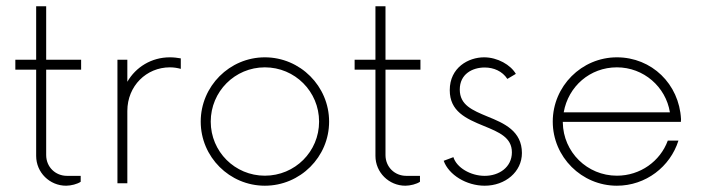

<svg xmlns="http://www.w3.org/2000/svg" viewBox="-20 -589 2259 617"><path d="M240.7 -365.2V-397H128.4V-568.8H96.2V-397H29.3V-365.2H96.2V-87.9C96.2 -34.7 139.6 7.8 192.4 7.8C208 7.8 229 2.4 239.3 -4.9V-23.9H195.3C158.2 -23.9 128.4 -52.2 128.4 -90.8V-365.2Z M357.4 0H389.2V-232.4C389.2 -313 450.7 -372.6 525.9 -372.6C538.6 -372.6 550.3 -370.6 561 -367.7V-401.4C549.8 -403.3 538.6 -404.8 525.9 -404.8C466.8 -404.8 416.5 -373.5 389.2 -326.2V-397H357.4Z M831.1 7.8C944.8 7.8 1037.6 -84.5 1037.6 -198.2C1037.6 -312 944.8 -404.8 831.1 -404.8C717.8 -404.8 625 -312 625 -198.2C625 -84.5 717.8 7.8 831.1 7.8ZM831.1 -24.4C734.9 -24.4 657.2 -101.6 657.2 -198.2C657.2 -294.9 734.9 -372.6 831.1 -372.6C927.7 -372.6 1005.4 -294.9 1005.4 -198.2C1005.4 -101.6 927.7 -24.4 831.1 -24.4Z M1331.1 -365.2V-397H1218.8V-568.8H1186.5V-397H1119.6V-365.2H1186.5V-87.9C1186.5 -34.7 1230 7.8 1282.7 7.8C1298.3 7.8 1319.3 2.4 1329.6 -4.9V-23.9H1285.6C1248.5 -23.9 1218.8 -52.2 1218.8 -90.8V-365.2Z M1537.6 7.8C1603.5 7.8 1657.2 -36.6 1657.2 -97.2C1657.2 -168 1600.1 -192.9 1546.9 -214.4C1497.6 -234.9 1457.5 -251.5 1457.5 -301.3C1457.5 -351.1 1498 -372.1 1537.6 -372.1C1566.4 -372.1 1594.2 -360.4 1610.4 -335.4L1637.7 -351.6C1621.1 -380.4 1579.1 -404.8 1535.6 -404.8C1485.4 -404.8 1425.3 -372.1 1425.3 -299.3C1425.3 -231.4 1476.6 -208 1535.2 -184.1C1584 -164.1 1625 -147 1625 -99.6C1625 -51.3 1583.5 -23.9 1537.6 -23.9C1492.2 -23.9 1447.3 -50.3 1437 -84L1405.8 -72.3C1421.9 -27.3 1478.5 7.8 1537.6 7.8Z M2168 -197.3 2168.5 -206.1C2162.6 -319.3 2074.2 -404.8 1962.4 -404.8C1849.1 -404.8 1756.3 -312 1756.3 -198.2C1756.3 -84.5 1849.1 7.8 1962.4 7.8C2055.2 7.8 2133.8 -53.2 2160.2 -137.2H2126C2101.6 -70.8 2037.6 -24.4 1962.4 -24.4C1867.2 -24.4 1790 -100.1 1788.6 -195.3V-197.3ZM1962.4 -372.6C2048.3 -372.6 2119.6 -310.1 2132.8 -228H1791.5C1806.2 -311.5 1876 -372.6 1962.4 -372.6Z"/></svg>

Font: Now ExtraLight
Style: Regular
Weight: 200
Designer: Alfredo Marco Pradil
Foundry: Alfredo Marco Pradil
Version: Version 1.200;hotconv 1.0.109;makeotfexe 2.5.65596